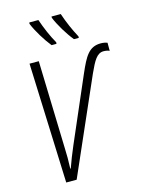

<svg xmlns="http://www.w3.org/2000/svg" viewBox="-137 -1023 827 1103"><g transform="rotate(-15 276.5 -471.5)"><path d="M372 -784H401V-793C376 -839 353 -892 336 -943H281V-935C300 -888 339 -824 372 -784ZM239 -784H268L269 -793C244 -836 220 -893 203 -943H149L148 -935C167 -888 207 -823 239 -784ZM116 0H178L426 -565C458 -635 478 -673 518 -673C532 -673 545 -670 553 -666V-714C543 -718 530 -721 514 -721C443 -721 417 -671 377 -580L211 -196C193 -155 175 -108 162 -71H159C161 -114 161 -155 159 -197L144 -714H89Z"/></g></svg>

Font: Noto Sans Condensed Light
Style: Italic
Weight: 300
Width: 3
Italic angle: -12°
Designer: Monotype Design Team
Foundry: Monotype Imaging Inc.
Version: Version 2.013